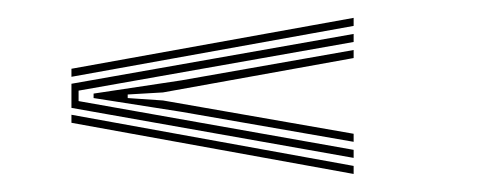

<svg xmlns="http://www.w3.org/2000/svg" viewBox="-20 -510 536 215"><path d="M376 -481 60 -424V-433L376 -490ZM376 -333.2 60 -389.2V-416.2L376 -472V-463L68 -408.5V-396.8L376 -342.2ZM376 -351.2 183 -384.8 84.8 -400.2V-405.2L183 -420L376 -454V-445L162.5 -406.5L123 -404.2V-400.2L162.5 -397.5L376 -360.2ZM376 -315.2 60 -372.5V-381.5L376 -324.2Z"/></svg>

Font: Big Shoulders Inline Text Thin
Style: Regular
Weight: 100
Designer: Patric King
Foundry: XO Type Co
Version: Version 2.002